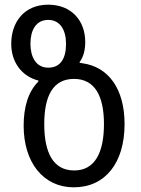

<svg xmlns="http://www.w3.org/2000/svg" viewBox="-20 -790 602 820"><path d="M295 10C430 10 512 -95 512 -260C512 -411 443 -505 331 -520C327 -521 323 -521 320 -522V-525C336 -546 344 -575 344 -611C344 -702 285 -770 186 -770C82 -770 28 -694 28 -603C28 -524 73 -464 144 -446V-442C100 -398 81 -332 81 -253C81 -95 166 10 295 10ZM186 -501C133 -501 110 -548 110 -603C110 -660 133 -705 186 -705C238 -705 262 -660 262 -603C262 -538 237 -501 186 -501ZM297 -62C207 -62 169 -138 169 -260C169 -380 206 -453 296 -453C385 -453 424 -380 424 -260C424 -138 385 -62 297 -62Z"/></svg>

Font: Noto Sans Georgian SemiCondensed
Style: Regular
Weight: 400
Width: 4
Designer: Monotype Design Team, Akaki Razmadze
Foundry: Google LLC
Version: Version 2.005